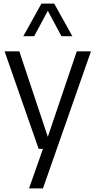

<svg xmlns="http://www.w3.org/2000/svg" viewBox="-20 -828 532 1068"><path d="M195 0 5.5 -542.5H87.5L246 -67L407 -542.5H486L219 220H141.5L219 0ZM109.5 -626.5 210.5 -808H281.5L382.5 -626.5H322L246 -768L170 -626.5Z"/></svg>

Font: Encode Sans SemiCondensed SemiCondensed
Style: Regular
Weight: 400
Width: 4
Designer: Multiple Designers
Foundry: Impallari Type
Version: Version 3.000; ttfautohint (v1.8.3) -l 8 -r 50 -G 200 -x 14 